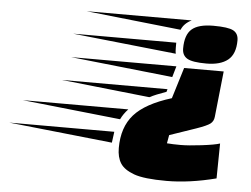

<svg xmlns="http://www.w3.org/2000/svg" viewBox="-367 -590 1025 783"><g transform="rotate(5 146.0 -198.5)"><path d="M112 -49 106 -4 -318 -49ZM328 -292 -90 -337H341ZM332 -433V-412Q332 -395 334 -388L-90 -433ZM161 -145Q142 -125 131 -102L-271 -145ZM387 -529Q356 -514 345 -487L-43 -529ZM310 -230Q267 -215 242 -202L-119 -241H313ZM330 -21Q354 -19 386 -19Q418 -19 471.5 -25.5Q525 -32 546 -39L544 104Q435 132 341 132Q249 132 208 117Q167 102 151.5 77.5Q136 53 136 15Q136 -70 181.5 -121.5Q227 -173 334 -206L373 -333H535L515 -145Q513 -127 500 -117Q487 -107 444 -92L336 -55ZM580 -464Q580 -408 549.5 -383.5Q519 -359 461.5 -359Q404 -359 383 -371.5Q362 -384 362 -412Q362 -468 389 -491.5Q416 -515 477 -515Q538 -515 559 -503.5Q580 -492 580 -464Z"/></g></svg>

Font: Faster One
Style: Regular
Weight: 400
Designer: Eduardo Rodriguez Tunni
Foundry: Eduardo Rodriguez Tunni
Version: Version 1.002